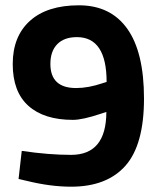

<svg xmlns="http://www.w3.org/2000/svg" viewBox="-20 -692 600 724"><path d="M248 -108Q381 -108 381 -270L360 -263Q291 -240 255 -240Q146 -240 87 -293Q28 -346 28 -450.5Q28 -555 93 -613.5Q158 -672 277.5 -672Q397 -672 460 -583.5Q523 -495 523 -320.5Q523 -146 453 -67Q383 12 248 12Q170 12 81 -10L50 -17L62 -123Q164 -108 248 -108ZM267 -360Q313 -360 366 -378L382 -383Q382 -552 270 -552Q222 -552 196 -525.5Q170 -499 170 -451Q170 -360 267 -360Z"/></svg>

Font: Titillium-CLs Web
Style: CLs-Bold
Weight: 700
Version: Version 1.002;PS 57.000;hotconv 1.0.70;makeotf.lib2.5.55311